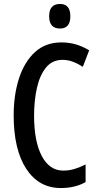

<svg xmlns="http://www.w3.org/2000/svg" viewBox="-20 -990 495 969"><path d="M296 -688Q244 -688 212.5 -649.5Q181 -611 166.5 -547Q152 -483 152 -407Q152 -276 191 -202.5Q230 -129 299 -129Q329 -129 356.5 -137.5Q384 -146 412 -160V-71Q359 -41 287 -41Q176 -41 112.5 -138Q49 -235 49 -408Q49 -511 76 -594.5Q103 -678 156.5 -727Q210 -776 290 -776Q328 -776 362.5 -766Q397 -756 430 -736L398 -653Q373 -669 347.5 -678.5Q322 -688 296 -688ZM283 -970Q335 -970 335 -908Q335 -846 283 -846Q228 -846 228 -908Q228 -970 283 -970Z"/></svg>

Font: Noto Sans Tamil UI ExtraCondensed Medium
Style: Regular
Weight: 500
Width: 2
Designer: Jelle Bosma - Monotype Design Team
Foundry: Monotype Imaging Inc.
Version: Version 2.004; ttfautohint (v1.8.4.7-5d5b)